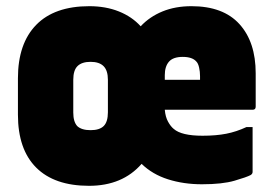

<svg xmlns="http://www.w3.org/2000/svg" viewBox="-20 -584 890 621"><path d="M269 -564Q322 -564 364.5 -547Q407 -530 435 -499Q464 -530 505.5 -547Q547 -564 599 -564Q702 -564 754.5 -506Q807 -448 807 -347V-239Q807 -229 797 -229H513Q515 -206 523.5 -190.5Q532 -175 542 -167Q567 -145 635 -145Q679 -145 712 -151.5Q745 -158 777 -173H797V-28Q797 -22 791 -18Q778 -11 738.5 0.5Q699 12 633 12Q574 12 523.5 -4Q473 -20 438 -54Q376 17 268 17Q156 17 97 -42Q38 -101 38 -213V-331Q38 -443 97 -503.5Q156 -564 269 -564ZM571 -400Q540 -400 526.5 -384.5Q513 -369 513 -341V-326H627V-338Q627 -352 624 -365.5Q621 -379 615 -385Q602 -400 571 -400ZM217 -220Q217 -190 230 -176Q244 -163 273 -163Q302 -163 315.5 -176.5Q329 -190 329 -221V-326Q329 -356 315 -370Q301 -384 273 -384Q245 -384 231 -370.5Q217 -357 217 -326Z"/></svg>

Font: Recursive Sn Lnr St Blk
Style: Regular
Weight: 900
Version: Version 1.079;hotconv 1.0.112;makeotfexe 2.5.65598; ttfautoh